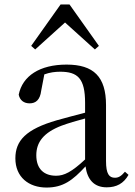

<svg xmlns="http://www.w3.org/2000/svg" viewBox="-20 -827 605 862"><path d="M459 14C503 14 535 -3 557 -42L541 -56C524 -36 512 -29 496 -29C470 -29 456 -46 456 -104V-355C456 -483 400 -537 279 -537C158 -537 81 -486 64 -402C69 -377 87 -363 113 -363C140 -363 160 -378 165 -420L179 -493C204 -502 227 -505 250 -505C329 -505 362 -475 362 -365V-321C320 -310 274 -298 235 -287C97 -247 49 -196 49 -116C49 -32 109 15 189 15C263 15 306 -17 364 -80C372 -21 402 14 459 14ZM406 -605 424 -621 292 -807H252L120 -621L138 -605L272 -726ZM362 -111C302 -55 268 -38 232 -38C178 -38 143 -68 143 -130C143 -189 176 -232 257 -263C287 -274 324 -285 362 -295Z"/></svg>

Font: Noto Serif HK Medium
Style: Regular
Weight: 500
Designer: Ryoko NISHIZUKA 西塚涼子 (kana & ideographs); Frank Grießhammer (Latin, Greek & Cyrillic); Wenlong ZHANG 张文龙 (bopomofo); San
Foundry: Adobe
Version: Version 2.001;hotconv 1.1.0;makeotfexe 2.6.0